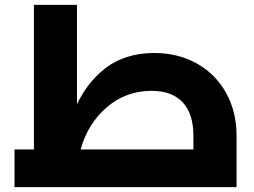

<svg xmlns="http://www.w3.org/2000/svg" viewBox="-20 -773 1051 793"><path d="M616.2 -554.2Q715.3 -554.2 793 -510.7Q870.6 -467.3 913.8 -389.4Q957 -311.5 957 -211.9V0H40V-155.8H120.1V-752.9H297.9V-342.8Q319.8 -388.2 348.4 -424.8Q377 -461.4 415.5 -491.5Q454.1 -521.5 505.1 -537.8Q556.2 -554.2 616.2 -554.2ZM313 -155.8H778.8V-211.9Q778.8 -303.2 734.4 -350.6Q689.9 -397.9 606 -397.9Q501 -397.9 421.9 -330.6Q342.8 -263.2 313 -155.8Z"/></svg>

Font: Montserrat-Arabic
Style: Bold
Weight: 700
Designer: Mohamed Gaber
Foundry: Kief Type Foundry
Version: Version 5.008;PS 005.008;hotconv 1.0.88;makeotf.lib2.5.64775